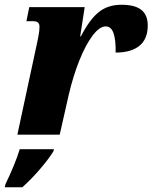

<svg xmlns="http://www.w3.org/2000/svg" viewBox="-44 -566 641 807"><path d="M113 -391Q114 -396 118 -416.5Q122 -437 122 -454Q122 -465 116 -471Q110 -477 94 -477H67L79 -536H312L293 -413H296Q333 -485 371.5 -515.5Q410 -546 467 -546Q523 -546 550 -524.5Q577 -503 577 -459Q577 -402 542 -373.5Q507 -345 442 -345Q443 -399 433 -427Q423 -455 400 -455Q374 -455 344.5 -415.5Q315 -376 289 -310.5Q263 -245 245 -168L207 0H29ZM-21 208Q20 123 39 61H183L180 71Q160 103 124 145Q88 187 50 221H-24Z"/></svg>

Font: Noto Serif NarrowBlack
Style: Italic
Weight: 900
Width: 4
Italic angle: -12°
Designer: Monotype Design Team
Foundry: Monotype Imaging Inc.
Version: Version 1.001